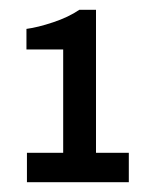

<svg xmlns="http://www.w3.org/2000/svg" viewBox="-20 -806 313 392"><path d="M35 -434V-494H109V-705H34V-747Q57 -750 88.5 -760.5Q120 -771 142 -786H176V-494H243V-434Z"/></svg>

Font: Archivo Narrow Medium
Style: Regular
Weight: 500
Designer: Hector Gatti
Foundry: Omnibus-Type
Version: Version 3.002